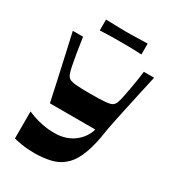

<svg xmlns="http://www.w3.org/2000/svg" viewBox="-203 -964 985 1086"><g transform="rotate(30 289.5 -420.5)"><path d="M56 -9V-185Q67 -180 92.5 -171Q118 -162 154.5 -154.5Q191 -147 233 -147Q273 -147 305.5 -158Q338 -169 362 -188Q386 -207 402 -231Q418 -255 424 -280H128Q116 -336 106 -381.5Q96 -427 86 -472Q76 -517 64 -571.5Q52 -626 35 -700H102Q110 -644 117.5 -599Q125 -554 131.5 -522.5Q138 -491 144 -477Q150 -462 161.5 -454.5Q173 -447 204 -444Q235 -441 300 -441Q365 -441 396.5 -444Q428 -447 439.5 -454.5Q451 -462 457 -477Q463 -491 469.5 -522.5Q476 -554 484 -599Q492 -644 499 -700H566Q553 -641 541 -587.5Q529 -534 519 -486.5Q509 -439 500 -397.5Q491 -356 484.5 -320.5Q478 -285 474 -256Q466 -213 456 -180Q446 -147 434 -121Q422 -95 407.5 -75.5Q393 -56 374 -41Q342 -14 295 -3Q248 8 192 8Q146 8 109.5 2Q73 -4 56 -9ZM166 -778V-849Q208 -848 230.5 -847.5Q253 -847 268 -846.5Q283 -846 301 -846Q320 -846 335 -846.5Q350 -847 373 -847.5Q396 -848 438 -849V-778Q396 -780 373 -780.5Q350 -781 335 -781Q320 -781 301 -781Q283 -781 268 -781Q253 -781 230.5 -780.5Q208 -780 166 -778Z"/></g></svg>

Font: Ojuju ExtraLight
Style: Bold
Weight: 700
Version: Version 1.000